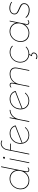

<svg xmlns="http://www.w3.org/2000/svg" viewBox="2010 -2802 1005 5065"><g transform="rotate(-90 2512.5 -269.5)"><path d="M526 -87Q523 -72 523 -61Q523 -20 564 -20Q591 -20 629 -47L624 -22Q592 0 564 0Q504 0 504 -59Q504 -73 507 -89L515 -128Q476 -66 414.5 -32Q353 2 282 2Q215 2 162.5 -26.5Q110 -55 80.5 -106.5Q51 -158 51 -224Q51 -305 88.5 -372.5Q126 -440 190 -479.5Q254 -519 330 -519Q418 -519 480 -470Q542 -421 557 -340L637 -742H657ZM328 -499Q258 -499 199 -462.5Q140 -426 105.5 -363.5Q71 -301 71 -227Q71 -166 98 -118.5Q125 -71 173.5 -44.5Q222 -18 284 -18Q354 -18 413 -54.5Q472 -91 506.5 -153.5Q541 -216 541 -290Q541 -351 514 -398.5Q487 -446 438.5 -472.5Q390 -499 328 -499Z M910 -670Q910 -658 900 -649Q890 -640 878 -640Q869 -640 863 -646.5Q857 -653 857 -662Q857 -674 867 -683Q877 -692 889 -692Q898 -692 904 -685.5Q910 -679 910 -670ZM864 -517 761 0H741L844 -517Z M1342 -728 1330 -712Q1297 -732 1263 -732Q1209 -732 1164 -691Q1119 -650 1107 -589L1091 -507H1258L1254 -487H1087L989 0H969L1087 -591Q1096 -635 1121.5 -672Q1147 -709 1183.5 -730.5Q1220 -752 1258 -752Q1305 -752 1342 -728Z M1678 -115 1694 -104Q1603 0 1480 0Q1412 0 1360 -29Q1308 -58 1279.5 -110Q1251 -162 1251 -229Q1251 -240 1253 -260Q1260 -333 1298 -391.5Q1336 -450 1396.5 -483.5Q1457 -517 1528 -517Q1609 -517 1665.5 -474.5Q1722 -432 1737 -360L1276 -180Q1290 -107 1345 -63.5Q1400 -20 1481 -20Q1598 -20 1678 -115ZM1272 -228Q1272 -209 1273 -199L1712 -371Q1696 -430 1646.5 -463.5Q1597 -497 1527 -497Q1460 -497 1404.5 -466.5Q1349 -436 1314 -381.5Q1279 -327 1273 -258Q1272 -248 1272 -228Z M2147 -517 2145 -497Q2058 -495 1994.5 -439Q1931 -383 1904 -284L1847 0H1827L1930 -517H1950L1922 -377Q1959 -443 2016.5 -479.5Q2074 -516 2147 -517Z M2586 -115 2602 -104Q2511 0 2388 0Q2320 0 2268 -29Q2216 -58 2187.5 -110Q2159 -162 2159 -229Q2159 -240 2161 -260Q2168 -333 2206 -391.5Q2244 -450 2304.5 -483.5Q2365 -517 2436 -517Q2517 -517 2573.5 -474.5Q2630 -432 2645 -360L2184 -180Q2198 -107 2253 -63.5Q2308 -20 2389 -20Q2506 -20 2586 -115ZM2180 -228Q2180 -209 2181 -199L2620 -371Q2604 -430 2554.5 -463.5Q2505 -497 2435 -497Q2368 -497 2312.5 -466.5Q2257 -436 2222 -381.5Q2187 -327 2181 -258Q2180 -248 2180 -228Z M2840 -430Q2843 -445 2843 -456Q2843 -497 2802 -497Q2775 -497 2737 -470L2742 -495Q2774 -517 2802 -517Q2863 -517 2863 -460Q2863 -447 2860 -430L2848 -368Q2886 -438 2949 -476.5Q3012 -515 3092 -517Q3175 -517 3219.5 -477.5Q3264 -438 3264 -366Q3264 -342 3258 -313L3196 0H3176L3238 -313Q3243 -341 3243 -362Q3243 -426 3204 -461.5Q3165 -497 3092 -497Q2987 -495 2916 -429Q2845 -363 2823 -246L2775 0H2755Z M3413 -235Q3413 -172 3439.5 -123Q3466 -74 3513.5 -47Q3561 -20 3623 -20Q3676 -20 3722.5 -39.5Q3769 -59 3804 -95L3816 -81Q3778 -42 3727.5 -21Q3677 0 3621 0H3618L3592 54Q3625 55 3642.5 73Q3660 91 3660 117Q3660 140 3646.5 162.5Q3633 185 3608.5 199Q3584 213 3553 213Q3534 213 3514 207Q3494 201 3484 191L3497 171Q3507 180 3524 186Q3541 192 3557 192Q3593 192 3615.5 170Q3638 148 3638 121Q3638 100 3625.5 86.5Q3613 73 3591 73H3562L3597 -1Q3537 -6 3491 -37Q3445 -68 3419.5 -119Q3394 -170 3394 -234Q3394 -314 3431 -378.5Q3468 -443 3532 -480Q3596 -517 3672 -517Q3723 -517 3766.5 -499Q3810 -481 3841 -448L3827 -434Q3764 -497 3670 -497Q3599 -497 3540 -463.5Q3481 -430 3447 -370Q3413 -310 3413 -235Z M3939 -224Q3939 -305 3976.5 -372.5Q4014 -440 4078 -479.5Q4142 -519 4218 -519Q4306 -519 4368 -470Q4430 -421 4445 -340L4480 -517H4500L4414 -87Q4411 -72 4411 -61Q4411 -20 4452 -20Q4480 -20 4517 -47L4512 -22Q4480 0 4452 0Q4392 0 4392 -57Q4392 -72 4395 -88L4403 -128Q4364 -66 4302.5 -32Q4241 2 4170 2Q4103 2 4050.5 -26.5Q3998 -55 3968.5 -106.5Q3939 -158 3939 -224ZM4429 -290Q4429 -351 4402 -398.5Q4375 -446 4326.5 -472.5Q4278 -499 4216 -499Q4146 -499 4087 -462.5Q4028 -426 3993.5 -363.5Q3959 -301 3959 -227Q3959 -166 3986 -118.5Q4013 -71 4061.5 -44.5Q4110 -18 4172 -18Q4242 -18 4301 -54.5Q4360 -91 4394.5 -153.5Q4429 -216 4429 -290Z M4573 -85 4589 -99Q4620 -58 4670 -35.5Q4720 -13 4782 -13Q4850 -13 4894 -46Q4938 -79 4938 -135Q4938 -176 4905.5 -200Q4873 -224 4808 -252Q4760 -273 4732 -288.5Q4704 -304 4684.5 -328.5Q4665 -353 4665 -387Q4665 -451 4712.5 -487.5Q4760 -524 4833 -524Q4924 -524 4997 -470L4984 -454Q4957 -477 4917.5 -489.5Q4878 -502 4830 -502Q4766 -502 4726 -472.5Q4686 -443 4686 -390Q4686 -349 4718.5 -325.5Q4751 -302 4816 -275Q4864 -255 4892.5 -239.5Q4921 -224 4940.5 -199Q4960 -174 4960 -139Q4960 -71 4909 -31Q4858 9 4780 10Q4714 10 4659 -15.5Q4604 -41 4573 -85Z"/></g></svg>

Font: TypoPRO Montserrat Alternates
Style: Italic
Weight: 250
Italic angle: -11.3°
Designer: Julieta Ulanovsky
Foundry: Julieta Ulanovsky
Version: Version 6.001